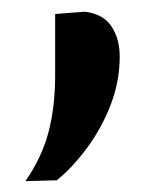

<svg xmlns="http://www.w3.org/2000/svg" viewBox="-20 -160 277 336"><path d="M24.5 157Q53.5 115 65 70.8Q76.5 26.5 76.5 -28.5V-135.5L128 -139.5Q160 -136 174.8 -114.2Q189.5 -92.5 189.5 -61Q189.5 -17.5 173.5 23.8Q157.5 65 132.2 99Q107 133 79.5 155.5Z"/></svg>

Font: Heraclito Medium
Style: Regular
Weight: 500
Designer: Kostas Bartsokas (font) & Cristiano Sobral (main changes)
Foundry: Kostas Bartsokas (font) & Cristiano Sobral (main changes)
Version: Version 1.00;July 8, 2020;FontCreator 13.0.0.2655 64-bit